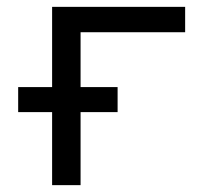

<svg xmlns="http://www.w3.org/2000/svg" viewBox="-20 -540 640 560"><path d="M132 0V-213H33V-286H132V-520H520V-446H215V-286H323V-213H215V0Z"/></svg>

Font: Bmono
Style: Regular
Weight: 400
Monospace: yes
Designer: Belleve Invis
Foundry: Belleve Invis
Version: Version 11.2.2; ttfautohint (v1.8.2)